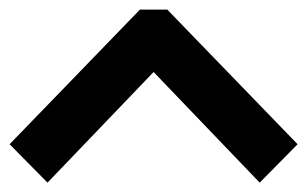

<svg xmlns="http://www.w3.org/2000/svg" viewBox="-20 -860 640 400"><path d="M271.5 -840H328.5L600 -559.5L521 -479.5L300 -710L79 -479.5L0 -559.5Z"/></svg>

Font: Kode Mono
Style: Regular
Weight: 400
Monospace: yes
Designer: Isa Ozler
Foundry: Kadena LLC
Version: Version 1.000;gftools[0.9.28]